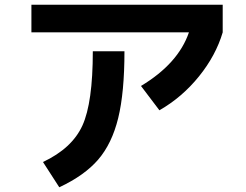

<svg xmlns="http://www.w3.org/2000/svg" viewBox="-20 -747 1040 813"><path d="M113 -610V-727H923V-610Q894 -512 822.5 -423.5Q751 -335 655 -280L577 -383Q735 -478 780 -610ZM373 -530H507Q507 -355 480.5 -247Q454 -139 396 -71.5Q338 -4 231 46L162 -61Q285 -119 329 -215.5Q373 -312 373 -530Z"/></svg>

Font: Mplus 1p Bold
Style: Bold
Weight: 700
Version: Version 1.061